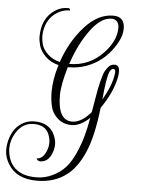

<svg xmlns="http://www.w3.org/2000/svg" viewBox="-145 -721 817 1106"><g transform="rotate(5 263.5 -168.0)"><path d="M231.2 -332Q200 -228 200 -166.4Q200 -21.6 283.2 -21.6Q335.2 -21.6 391.2 -85.6Q402.4 -148.8 406.4 -174Q410.4 -199.2 415.6 -225.2Q420.8 -251.2 424.8 -266Q428.8 -280.8 434.4 -300Q440 -319.2 446.4 -329.6Q452.8 -340 460.8 -350.4Q475.2 -369.6 499.2 -369.6Q527.2 -369.6 527.2 -331.2Q527.2 -317.6 524 -300Q507.2 -211.2 440 -115.2Q420.8 52.8 380 145.6Q340 236.8 282.4 280.8Q212 335.2 109.6 335.2Q-9.6 335.2 -57.6 252.8Q-80.8 212.8 -80.8 176.4Q-80.8 140 -72 111.2Q-51.2 39.2 7.2 9.6Q35.2 -4 67.2 -4Q152 -4 183.2 61.6Q196.8 90.4 196.8 116.8Q196.8 143.2 187.2 167.2Q166.4 222.4 119.2 222.4Q112 222.4 106.4 218.4Q100.8 214.4 97.6 207.2Q133.6 207.2 153.6 158.4Q163.2 134.4 163.2 110Q163.2 85.6 152 60Q130.4 11.2 64.8 11.2Q-0.8 11.2 -38.4 74.4Q-64 116.8 -64 163.2Q-64 182.4 -59.2 202.4Q-42.4 277.6 27.2 304Q58.4 316 106.4 316Q154.4 316 199.6 294Q244.8 272 274 238.8Q303.2 205.6 326 154Q348.8 102.4 361.6 56Q374.4 9.6 385.6 -52Q331.2 -1.6 282 -1.6Q232.8 -1.6 200.4 -30.8Q168 -60 159.2 -100.8Q150.4 -141.6 150.4 -180Q150.4 -255.2 176.8 -339.2Q130.4 -350.4 100.4 -380.4Q70.4 -410.4 62 -440.8Q53.6 -471.2 53.6 -491.2Q53.6 -600.8 129.6 -649.6Q162.4 -671.2 202.4 -671.2Q214.4 -671.2 215.2 -661.6L216 -658.4Q176.8 -658.4 144.8 -639.2Q83.2 -602.4 71.2 -524Q69.6 -510.4 69.6 -493.2Q69.6 -476 76.8 -448.8Q84 -421.6 112 -394.8Q140 -368 182.4 -357.6Q224.8 -480 301.6 -565.2Q378.4 -650.4 466.4 -650.4Q532.8 -650.4 532.8 -580.8Q532.8 -531.2 492 -471.2Q433.6 -384 336.8 -348.8Q288.8 -332 237.6 -332ZM457.6 -632Q396.8 -632 336.4 -549.6Q276 -467.2 237.6 -351.2H238.4Q355.2 -351.2 436.8 -439.2Q501.6 -510.4 501.6 -581.6Q501.6 -620.8 472 -630.4Q465.6 -632 457.6 -632ZM495.2 -344.8Q475.2 -344.8 465.6 -305.6Q456 -266.4 451.2 -218Q446.4 -169.6 445.6 -163.2Q495.2 -249.6 504 -312.8Q505.6 -320.8 505.6 -326.4Q505.6 -344.8 495.2 -344.8Z"/></g></svg>

Font: Rouge Script
Style: Regular
Weight: 400
Designer: Sabrina Mariela Lopez
Foundry: Typesenses
Version: Version 1.003